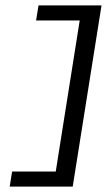

<svg xmlns="http://www.w3.org/2000/svg" viewBox="-20 -631 397 713"><path d="M25 6 16 62H250L357 -611H123L114 -555H276L187 6Z"/></svg>

Font: Charger Sport
Style: DfNrwObl
Weight: 400
Designer: Jasper
Foundry: Cannot Into Space Fonts
Version: Version 1.1